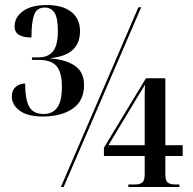

<svg xmlns="http://www.w3.org/2000/svg" viewBox="-20 -743 765 763"><path d="M150 -280Q90 -280 58.5 -303Q27 -326 27 -360Q27 -384 42 -397.5Q57 -411 80 -411Q80 -348 96 -319Q112 -290 153 -290Q189 -290 207.5 -315.5Q226 -341 226 -398Q226 -456 204.5 -480.5Q183 -505 133 -505H107V-515H134Q171 -515 190.5 -539Q210 -563 210 -619Q210 -672 196.5 -692.5Q183 -713 158 -713Q125 -713 115 -682.5Q105 -652 105 -594Q74 -594 56 -604Q38 -614 38 -639Q38 -674 71 -698.5Q104 -723 166 -723Q228 -723 263 -696Q298 -669 298 -619Q298 -523 180 -512V-511Q243 -506 278.5 -481Q314 -456 314 -405Q314 -342 268.5 -311Q223 -280 150 -280ZM222 0 530 -714H541L233 0ZM490 0V-10H518Q534 -10 544.5 -17Q555 -24 555 -51V-123H393V-156L560 -432H637V-166H706V-123H637V-51Q637 -24 647.5 -17Q658 -10 675 -10H693V0ZM411 -166H555V-327Q555 -349 555 -367.5Q555 -386 556 -407Q553 -400 547.5 -391.5Q542 -383 537 -375Z"/></svg>

Font: Noto Serif Display Condensed SemiBold
Style: Regular
Weight: 600
Width: 3
Designer: Monotype Design Team
Foundry: Monotype Imaging Inc.
Version: Version 2.009